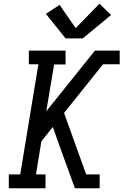

<svg xmlns="http://www.w3.org/2000/svg" viewBox="-20 -1005 659 1025"><path d="M27 0V-74H88L185 -662H134V-735H330V-661H269L227 -411L487 -735H619V-662H530L322 -402L440 -74H512V0H380L301 -217L262 -327L201 -251L172 -74H223V0ZM422 -800H330L225 -931L298 -979L384 -855L511 -985L573 -925Z"/></svg>

Font: Iosevka Slab Extended Oblique
Style: Regular
Weight: 400
Width: 7
Italic angle: -9°
Monospace: yes
Designer: Belleve Invis
Foundry: Belleve Invis
Version: Version 11.1.0; ttfautohint (v1.8.3)